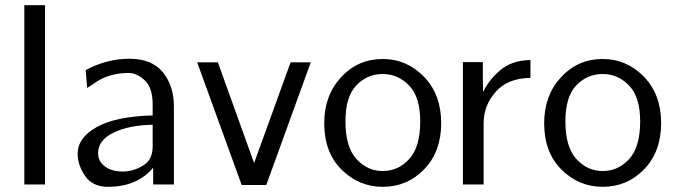

<svg xmlns="http://www.w3.org/2000/svg" viewBox="-20 -713 2616 742"><path d="M74 0V-693H154V0Z M280 -119Q280 -180 353 -221.5Q426 -263 570 -267V-309Q570 -374 539.5 -402.5Q509 -431 477 -431Q398 -431 343 -390L317 -373L311 -442Q393 -486 480 -486Q567 -486 609.5 -433.5Q652 -381 652 -303V0H572V-65Q510 9 397 9Q338 9 309 -33Q280 -75 280 -119ZM359 -121Q359 -95 377 -77Q395 -59 424 -53Q439 -50 456 -50Q497 -51 533.5 -73.5Q570 -96 570 -147V-231Q477 -229 418 -200Q359 -171 359 -121Z M742 -472H822L962 -83L1103 -472H1181L1009 2H914Z M1233 -237Q1233 -344 1298 -414.5Q1363 -485 1459 -485Q1552 -485 1618.5 -416.5Q1685 -348 1685 -237Q1685 -127 1619.5 -59Q1554 9 1459 9Q1367 9 1300 -57.5Q1233 -124 1233 -237ZM1315 -244Q1315 -145 1357.5 -98.5Q1400 -52 1459 -52Q1519 -52 1561.5 -98.5Q1604 -145 1604 -244Q1604 -338 1561 -382.5Q1518 -427 1459 -427Q1399 -427 1357 -383Q1315 -339 1315 -244Z M1769 0V-473H1846V-404Q1846 -396 1846.5 -380.5Q1847 -365 1847 -357Q1868 -403 1913 -441.5Q1958 -480 2030 -481V-412Q1943 -411 1896.5 -359Q1850 -307 1849 -240V0Z M2083 -237Q2083 -344 2148 -414.5Q2213 -485 2309 -485Q2402 -485 2468.5 -416.5Q2535 -348 2535 -237Q2535 -127 2469.5 -59Q2404 9 2309 9Q2217 9 2150 -57.5Q2083 -124 2083 -237ZM2165 -244Q2165 -145 2207.5 -98.5Q2250 -52 2309 -52Q2369 -52 2411.5 -98.5Q2454 -145 2454 -244Q2454 -338 2411 -382.5Q2368 -427 2309 -427Q2249 -427 2207 -383Q2165 -339 2165 -244Z"/></svg>

Font: Coval
Style: Light
Weight: 300
Foundry: Context Ltd
Version: Version 001.000